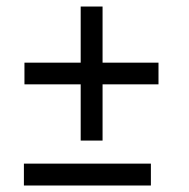

<svg xmlns="http://www.w3.org/2000/svg" viewBox="-20 -625 578 588"><path d="M294.1 -366.7V-194.5H227.1V-366.7H54.9V-433.1H227.1V-605H294.1V-433.1H465.4V-366.7ZM53.2 -56.9V-123.9H442.1V-56.9Z"/></svg>

Font: League Spartan Extralight
Style: Regular
Weight: 200
Foundry: The League of Moveable Type
Version: Version 2.300; ttfautohint (v1.8.3)